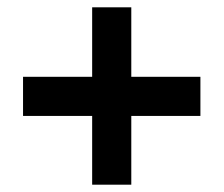

<svg xmlns="http://www.w3.org/2000/svg" viewBox="-20 -616 612 525"><path d="M339 -406H528V-299H339V-111H232V-299H43V-406H232V-596H339Z"/></svg>

Font: Noto Sans New Tai Lue
Style: Bold
Weight: 700
Version: Version 2.003